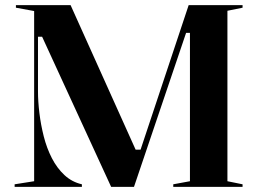

<svg xmlns="http://www.w3.org/2000/svg" viewBox="-20 -728 989 748"><path d="M37 0V-10L113 -22V-685L42 -698V-708H255L516 -128L502 -145H533L522 -128L715 -708H925V-698L866 -686V-22L925 -10V0H655V-10L720 -22V-600H705L502 0H413L144 -585H128V-372Q128 -333 133.5 -287.5Q139 -242 150.5 -196.5Q162 -151 182 -112Q202 -73 231 -46Q260 -19 299 -10V0Z"/></svg>

Font: Kalnia Medium
Style: Regular
Weight: 500
Designer: Frida Medrano
Foundry: Frida Medrano
Version: Version 1.105